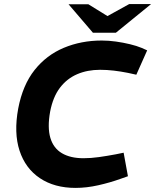

<svg xmlns="http://www.w3.org/2000/svg" viewBox="-20 -908 758 938"><path d="M349 10Q246 10 175 -37.5Q104 -85 75.5 -172Q47 -259 69 -378Q91 -493 149 -566Q207 -639 292 -674.5Q377 -710 477 -710Q511 -710 546.5 -705Q582 -700 615 -692Q648 -684 672 -674L699 -662L646 -543L605 -552Q570 -559 536 -563Q502 -567 469 -567Q407 -567 357 -545.5Q307 -524 273 -479.5Q239 -435 225 -363Q211 -285 226 -234.5Q241 -184 282.5 -159.5Q324 -135 388 -135Q424 -135 463 -140.5Q502 -146 545 -154L584 -162L605 -47L568 -34Q518 -16 460.5 -3Q403 10 349 10ZM434 -748 477 -814 611 -888H718L546 -748ZM434 -748 315 -887H412L530 -814L546 -748Z"/></svg>

Font: REM SemiBold
Style: Italic
Weight: 600
Italic angle: -11°
Designer: Octavio Pardo
Foundry: Ashler Design
Version: Version 1.005;gftools[0.9.28]